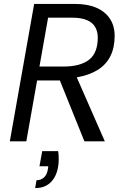

<svg xmlns="http://www.w3.org/2000/svg" viewBox="-20 -720 633 978"><path d="M30 0 154 -700H361Q426 -700 471 -680.5Q516 -661 540 -624.5Q564 -588 564 -537Q564 -477 542 -433.5Q520 -390 477 -363.5Q434 -337 371 -326L514 0H410L285 -310H169L114 0ZM181 -381H302Q389 -381 433.5 -415.5Q478 -450 478 -529Q478 -559 465 -582Q452 -605 423 -617.5Q394 -630 346 -630H225ZM159 238 166 198Q189 198 204.5 183.5Q220 169 224 141L226 127H181L195 50H276Q278 60 278.5 70.5Q279 81 279 92Q279 120 272.5 146Q266 172 251.5 193Q237 214 214.5 226Q192 238 159 238Z"/></svg>

Font: Rethink Sans
Style: Italic
Weight: 400
Italic angle: -10°
Designer: The Rethink Sans project authors (Hans Thiessen). DM Sans designed by Colophon Foundry.
Foundry: Rethink Communications LLC
Version: Version 1.001